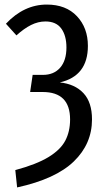

<svg xmlns="http://www.w3.org/2000/svg" viewBox="-20 -720 456 841"><path d="M365 -519Q365 -387 242 -359Q308 -352 345.5 -312Q383 -272 383 -197Q383 -90 303.5 -13Q224 64 55 101L47 25Q140 0 192.5 -32Q245 -64 266 -104Q287 -144 287 -197Q287 -317 167 -317H112L123 -392H168Q216 -392 243.5 -423.5Q271 -455 271 -512Q271 -564 248.5 -595Q226 -626 179 -626Q147 -626 116 -610.5Q85 -595 52 -565L6 -616Q85 -700 185 -700Q269 -700 317 -649Q365 -598 365 -519Z"/></svg>

Font: Fira Sans Compressed
Style: Regular
Weight: 400
Width: 1
Designer: bBox Type GmbH & Carrois Corporate GbR & Edenspiekermann AG
Foundry: bBox Type GmbH & Carrois Corporate GbR & Edenspiekermann AG
Version: Version 4.301